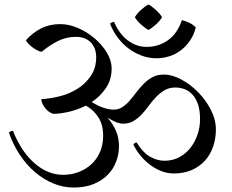

<svg xmlns="http://www.w3.org/2000/svg" viewBox="-20 -850 1037 860"><path d="M513 -196Q513 -160 500.5 -126.5Q488 -93 462.5 -67Q437 -41 399 -25.5Q361 -10 310 -10Q263 -10 219.5 -28Q176 -46 138 -78Q100 -110 69.5 -155.5Q39 -201 20 -256Q28 -264 38 -264Q75 -171 134.5 -119Q194 -67 263 -67Q300 -67 332.5 -79.5Q365 -92 389.5 -114.5Q414 -137 428 -169.5Q442 -202 442 -242Q442 -291 421 -324Q400 -357 365 -377Q331 -360 293.5 -350.5Q256 -341 220 -340Q210 -342 200 -349Q190 -356 182.5 -365.5Q175 -375 170 -386Q165 -397 165 -406Q205 -408 248.5 -419Q292 -430 328 -453Q364 -476 387.5 -511Q411 -546 411 -596Q411 -610 406.5 -625.5Q402 -641 391.5 -654.5Q381 -668 363 -676.5Q345 -685 319 -685Q277 -685 239 -666Q201 -647 167 -618Q158 -619 147 -624.5Q136 -630 125.5 -638Q115 -646 107 -654.5Q99 -663 96 -670Q127 -704 164.5 -723Q202 -742 250 -742Q289 -742 329.5 -724.5Q370 -707 403.5 -678.5Q437 -650 458.5 -614.5Q480 -579 480 -543Q480 -494 455 -456.5Q430 -419 391 -393Q416 -377 441.5 -368Q467 -359 490 -359Q511 -359 528.5 -370.5Q546 -382 561 -399.5Q576 -417 591.5 -437.5Q607 -458 624.5 -475.5Q642 -493 663.5 -504.5Q685 -516 714 -516Q751 -516 792 -494Q833 -472 867.5 -437Q902 -402 924.5 -358Q947 -314 947 -270Q947 -229 934.5 -193Q922 -157 898 -130.5Q874 -104 839 -88.5Q804 -73 759 -73Q706 -73 656 -109Q606 -145 577 -203Q583 -210 592 -212Q621 -165 653 -147.5Q685 -130 717 -130Q754 -130 783.5 -146Q813 -162 833.5 -188.5Q854 -215 865 -248Q876 -281 876 -316Q876 -355 867 -382Q858 -409 842.5 -426Q827 -443 807 -450.5Q787 -458 765 -458Q738 -458 717.5 -446Q697 -434 679.5 -416Q662 -398 647 -377Q632 -356 615 -338Q598 -320 578 -308Q558 -296 532 -296Q516 -296 498.5 -303.5Q481 -311 462 -323Q486 -295 499.5 -263.5Q513 -232 513 -196ZM473 -744Q481 -751 491 -752Q514 -698 552.5 -669Q591 -640 636 -640Q690 -640 732 -669.5Q774 -699 795 -760Q813 -755 829 -747.5Q845 -740 857 -727Q848 -692 830 -666.5Q812 -641 788.5 -623.5Q765 -606 737 -597.5Q709 -589 681 -589Q645 -589 612.5 -601.5Q580 -614 553 -635Q526 -656 505.5 -684Q485 -712 473 -744ZM706 -773Q696 -756 677.5 -739.5Q659 -723 645 -716Q631 -723 612.5 -739.5Q594 -756 584 -773Q594 -790 612.5 -806.5Q631 -823 645 -830Q659 -823 678 -805.5Q697 -788 706 -773Z"/></svg>

Font: Gotu
Style: Regular
Weight: 400
Designer: Sarang Kulkarni & Kailash Malviya
Foundry: Ek Type
Version: Version 2.320;hotconv 1.0.109;makeotfexe 2.5.65596; ttfautoh